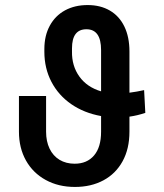

<svg xmlns="http://www.w3.org/2000/svg" viewBox="-20 -737 654 767"><path d="M497.1 -271V-210.9Q497.1 -142.6 469.7 -92.8Q442.4 -43 393.1 -16.6Q343.8 9.8 279.3 9.8Q213.4 9.8 162.6 -18.1Q111.8 -45.9 83.7 -95.9Q55.7 -146 55.7 -210.9V-353.5H164.1V-210.9Q164.1 -172.4 178 -143.3Q191.9 -114.3 217.8 -98.6Q243.7 -83 278.3 -83Q327.6 -83 355.7 -116Q383.8 -148.9 383.8 -210.9V-273.4Q315.9 -285.6 264.6 -321Q213.4 -356.4 185.3 -410.4Q157.2 -464.4 157.2 -530.3V-541Q157.2 -594.7 179 -634.5Q200.7 -674.3 239.7 -695.6Q278.8 -716.8 330.1 -716.8Q381.3 -716.8 418.9 -694.8Q456.5 -672.9 476.8 -631.1Q497.1 -589.4 497.1 -531.2V-366.7Q527.3 -370.6 555.7 -377L560.5 -286.1Q528.8 -275.4 497.1 -271ZM383.8 -372.1V-537.1Q383.8 -620.1 325.2 -620.1Q267.6 -620.1 267.6 -543.9V-531.2Q266.6 -473.6 297.1 -431.2Q327.6 -388.7 383.8 -372.1Z"/></svg>

Font: Pretendard Medium
Style: Regular
Weight: 500
Designer: Base glyphs from Inter by Rasmus Andersson; Hangeul glyphs from Noto Sans CJK(Source Han Sans) by Jang Soo-young and Kan
Foundry: Kil Hyung-jin
Version: Version 1.309